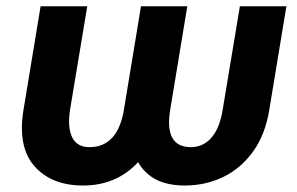

<svg xmlns="http://www.w3.org/2000/svg" viewBox="-20 -565 919 595"><path d="M52.9 -225.1 105.8 -545.5H250.4L197.1 -225.1Q188.6 -170.5 203.5 -139.7Q218.4 -109 257.1 -109Q344.8 -109 364 -225.1L416.9 -545.5H560.4L507.5 -225.1Q488.3 -109 571.7 -109Q609.7 -109 635.5 -138.7Q661.2 -168.3 670.1 -225.1L723.4 -545.5H867.5L814.6 -225.1Q802.2 -148.4 764.7 -96.1Q727.3 -43.7 672.4 -16.9Q617.5 9.9 552.2 9.9Q449.2 9.9 408 -62.5Q340.9 9.9 237.6 9.9Q139.6 9.9 86.8 -49.9Q34.1 -109.7 52.9 -225.1Z"/></svg>

Font: Inter UI
Style: Bold Italic
Weight: 700
Italic angle: 9.39999°
Designer: Rasmus Andersson
Foundry: rsms
Version: 3.2;8d6f07862